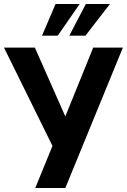

<svg xmlns="http://www.w3.org/2000/svg" viewBox="-35 -944 637 964"><path d="M142 0 239 -237 237 -194 -15 -705H140L306 -330H281L433 -705H582L293 0ZM176 -765 244 -924H365L255 -765ZM313 -765 396 -924H517L394 -765Z"/></svg>

Font: Nunito Sans 10pt Condensed ExtraBold
Style: Regular
Weight: 800
Width: 3
Designer: Vernon Adams
Foundry: Vernon Adams
Version: Version 3.101;gftools[0.9.27]